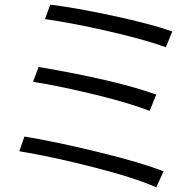

<svg xmlns="http://www.w3.org/2000/svg" viewBox="-20 -768 827 819"><path d="M171.9 -686.5C242.2 -676.8 331.1 -660.2 438.5 -635.7C545.9 -611.3 628.9 -587.9 687.5 -566.4L714.8 -633.8C654.3 -655.3 569.3 -677.7 460 -701.2C350.6 -724.6 261.7 -740.2 194.3 -748ZM121.1 -418.9C197.3 -407.2 285.2 -388.7 385.7 -364.3C486.3 -339.8 563.5 -316.4 618.2 -294.9L646.5 -364.3C534.2 -405.3 367.2 -444.3 144.5 -482.4ZM62.5 -123C155.3 -107.4 260.7 -85 378.9 -54.7C497.1 -24.4 585.9 3.9 646.5 31.2L677.7 -37.1C613.3 -62.5 520.5 -89.8 400.4 -119.1C280.3 -148.4 174.8 -170.9 84 -185.5Z"/></svg>

Font: Gen Shin Gothic P Normal
Style: Regular
Weight: 300
Designer: [Source Han Sans]
Ryoko NISHIZUKA  (kana & ideographs); Paul D. Hunt (Latin, Greek & Cyrillic); Wenlong ZHANG  (bopomofo
Version: Version 1.002.20150607